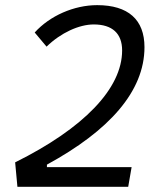

<svg xmlns="http://www.w3.org/2000/svg" viewBox="-20 -723 626 743"><path d="M47.4 0H476.1L489.3 -76.2H161.6V-85.9C401.9 -216.8 539.1 -369.1 539.1 -540.5C539.1 -647 476.1 -703.1 356 -703.1C266.6 -703.1 172.9 -662.1 114.3 -597.2L160.2 -542.5C215.3 -596.2 286.1 -628.4 342.8 -628.4C414.6 -628.4 452.6 -593.3 452.6 -527.8C452.6 -380.4 304.2 -226.6 38.6 -94.7Z"/></svg>

Font: Cascadia Code PL SemiLight
Style: Italic
Weight: 350
Italic angle: -10°
Monospace: yes
Designer: Aaron Bell
Foundry: Saja Typeworks
Version: Version 2404.023